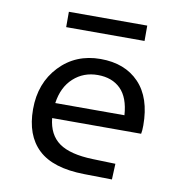

<svg xmlns="http://www.w3.org/2000/svg" viewBox="-76 -722 765 801"><g transform="rotate(10 307.0 -322.0)"><path d="M151.9 -585.9V-650.9H483.9V-585.9ZM356.9 -63 453.1 -60.1 450.2 6.8 332 4.9Q199.7 2.9 137.5 -55.7Q75.2 -114.3 75.2 -225.1Q75.2 -335.9 143.6 -408Q211.9 -480 316.9 -480Q420.4 -480 480.2 -417.5Q540 -355 540 -237.8Q540 -215.3 537.1 -202.1H160.2Q167 -132.3 213.6 -99.1Q260.3 -65.9 356.9 -63ZM316.9 -412.1Q256.8 -412.1 214.4 -373.5Q171.9 -335 162.1 -266.1H455.1Q450.2 -340.3 414.1 -376.2Q377.9 -412.1 316.9 -412.1Z"/></g></svg>

Font: IntelOne Mono
Style: Regular
Weight: 400
Designer: Fred Shallcrass
Foundry: Frere-Jones Type LLC
Version: Version 1.200;hotconv 1.1.0;makeotfexe 2.6.0;FJTRelease1.2